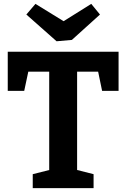

<svg xmlns="http://www.w3.org/2000/svg" viewBox="-20 -971 652 991"><path d="M149 0V-72L260 -100L234 -64V-623L263 -601H100L132 -629L105 -502H20V-704H592V-502H507L482 -623L512 -601H349L378 -623V-64L353 -100L463 -72V0ZM451 -951 496 -896 351 -765 272 -758 116 -896 163 -951 358 -831 261 -832Z"/></svg>

Font: Bitter Thin
Style: Bold
Weight: 700
Version: Version 3.021